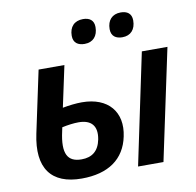

<svg xmlns="http://www.w3.org/2000/svg" viewBox="-83 -829 940 923"><g transform="rotate(-10 387.0 -367.0)"><path d="M553 -625C594 -625 618 -652 618 -696C618 -730 596 -744 565 -744C523 -744 499 -717 499 -674C499 -639 522 -625 553 -625ZM369 -625C410 -625 434 -652 434 -696C434 -730 412 -744 381 -744C338 -744 314 -717 314 -674C314 -639 337 -625 369 -625ZM243 10C373 10 454 -47 476 -154C501 -270 435 -351 306 -351C278 -351 243 -347 212 -341L255 -542H129L65 -241C30 -77 94 10 243 10ZM519 0H643L758 -542H633ZM189 -230 193 -249C220 -255 250 -259 274 -259C336 -259 365 -226 353 -162C342 -106 309 -81 258 -81C190 -81 165 -123 189 -230Z"/></g></svg>

Font: Noto Sans SemiBold
Style: Italic
Weight: 600
Italic angle: -12°
Designer: Monotype Design Team
Foundry: Monotype Imaging Inc.
Version: Version 2.013